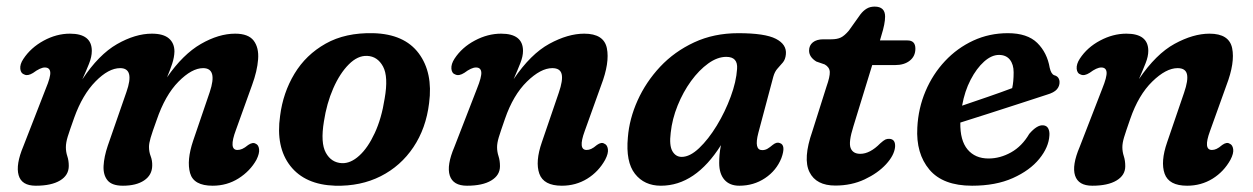

<svg xmlns="http://www.w3.org/2000/svg" viewBox="-20 -566 3888 596"><path d="M314.5 -113.5 372.5 -280.5Q398.5 -354.5 353 -354.5Q317 -354.5 276.5 -313.2Q236 -272 210.5 -201Q196 -160.5 190.2 -141.8Q184.5 -123 184.5 -109Q184.5 -94.5 189 -81Q193.5 -67.5 193.5 -51Q193.5 -22 166.5 -5.8Q139.5 10.5 91 10.5Q47 10.5 37.8 -22.2Q28.5 -55 52.5 -112L122 -290.5Q137.5 -327.5 136 -342Q134.5 -356.5 119 -356.5Q105.5 -356.5 82.5 -339.5Q66 -329.5 56 -334.5Q44.5 -338 43 -352.2Q41.5 -366.5 52.5 -383Q75.5 -418 115.5 -439.8Q155.5 -461.5 197 -461.5Q265 -461.5 265 -408Q265 -389.5 256.2 -367.8Q247.5 -346 235.5 -319.5Q286.5 -396.5 343.2 -429Q400 -461.5 451.5 -461.5Q487 -461.5 504.2 -446.8Q521.5 -432 521.5 -406Q521 -388 514.5 -368.2Q508 -348.5 498.5 -326Q548 -397.5 603.5 -429.5Q659 -461.5 710 -461.5Q751 -461.5 767.5 -439.8Q784 -418 781.2 -381.8Q778.5 -345.5 762.5 -302L712.5 -163Q689 -100.5 717 -100.5Q724.5 -100.5 732 -103.8Q739.5 -107 750.5 -116Q764.5 -125.5 773.5 -120Q782.5 -116.5 784.2 -103.2Q786 -90 776 -70Q756.5 -35 720.5 -12.2Q684.5 10.5 640 10.5Q581 10.5 570 -28.8Q559 -68 579.5 -129L631 -280Q656 -354.5 610.5 -354.5Q575.5 -354.5 534 -312.5Q492.5 -270.5 466 -192.5Q452.5 -155.5 447.5 -138.2Q442.5 -121 442.5 -110Q442.5 -94.5 447.8 -81Q453 -67.5 452.5 -51.5Q452 -22.5 427.5 -6Q403 10.5 361.5 10.5Q327.5 10.5 313.8 -6.2Q300 -23 301.5 -51.2Q303 -79.5 314.5 -113.5Z M1138.5 -463Q1235 -460.5 1279.8 -400.5Q1324.5 -340.5 1312 -246Q1302.5 -167.5 1263.2 -109Q1224 -50.5 1161.8 -19Q1099.5 12.5 1020.5 10.5Q927 7.5 881.2 -51Q835.5 -109.5 849.5 -206.5Q858.5 -278 894 -337Q929.5 -396 990.8 -430.5Q1052 -465 1138.5 -463ZM1041.5 -59.5Q1068.5 -58.5 1095.2 -82.8Q1122 -107 1143.2 -152.8Q1164.5 -198.5 1174 -260Q1186 -328 1169 -359.5Q1152 -391 1120 -392.5Q1090.5 -394 1062.8 -366.2Q1035 -338.5 1014.5 -291.8Q994 -245 985.5 -189Q974.5 -122.5 991.5 -91.8Q1008.5 -61 1041.5 -59.5Z M1394 -334.5Q1382.5 -338 1381.2 -352.5Q1380 -367 1391 -384Q1414 -419 1454 -440.2Q1494 -461.5 1535.5 -461.5Q1603.5 -461.5 1603.5 -408Q1603.5 -391 1595.2 -370Q1587 -349 1574.5 -320.5Q1627.5 -398.5 1685.2 -430Q1743 -461.5 1793.5 -461.5Q1854.5 -461.5 1863.8 -416.5Q1873 -371.5 1846 -301L1795 -159Q1773.5 -100.5 1801 -100.5Q1808 -100.5 1815.2 -103.8Q1822.5 -107 1833 -116Q1847 -126 1856 -120Q1865 -116.5 1867 -103.2Q1869 -90 1858.5 -70Q1838 -33 1802.8 -11.2Q1767.5 10.5 1724 10.5Q1667.5 10.5 1654.2 -26.8Q1641 -64 1662 -124.5L1714.5 -278Q1728 -317 1723.5 -335.8Q1719 -354.5 1694.5 -354.5Q1658.5 -354.5 1615.8 -312.8Q1573 -271 1547.5 -197Q1533.5 -157 1528.2 -139.5Q1523 -122 1523 -109Q1523 -95 1527.5 -81.2Q1532 -67.5 1532 -50Q1532 -22 1505 -5.8Q1478 10.5 1429.5 10.5Q1386.5 10.5 1376.2 -21Q1366 -52.5 1390.5 -110L1460.5 -290.5Q1475.5 -327.5 1474 -342Q1472.5 -356.5 1457.5 -356.5Q1443.5 -356.5 1421.5 -340Q1405 -329.5 1394 -334.5Z M2334 -153.5Q2320 -100 2346 -100Q2355 -100 2362.2 -104.2Q2369.5 -108.5 2379 -116.5Q2391 -126 2400.5 -122Q2420.5 -116 2405.5 -75Q2390 -36.5 2354.8 -13Q2319.5 10.5 2275 10.5Q2245 10.5 2228.8 -8Q2212.5 -26.5 2212.5 -60Q2212.5 -72 2213.5 -85.2Q2214.5 -98.5 2218 -115.5Q2138.5 10.5 2031.5 10.5Q1980 10.5 1951 -26.5Q1922 -63.5 1929 -139.5Q1933.5 -197 1959.2 -254.2Q1985 -311.5 2029.2 -358.8Q2073.5 -406 2134.8 -434.5Q2196 -463 2272 -463Q2354.5 -463 2388.5 -445.5Q2422.5 -428 2419.5 -397.5Q2418 -381.5 2410.2 -372.2Q2402.5 -363 2393.8 -353.5Q2385 -344 2380.5 -328ZM2062 -154Q2057 -114.5 2067.2 -96.8Q2077.5 -79 2096 -79Q2121.5 -79 2150.2 -106.2Q2179 -133.5 2205 -176.2Q2231 -219 2248.2 -265.8Q2265.5 -312.5 2268 -352Q2271 -389.5 2234.5 -389.5Q2207 -389.5 2178.5 -369Q2150 -348.5 2125.2 -314.5Q2100.5 -280.5 2083.5 -238.5Q2066.5 -196.5 2062 -154Z M2540 -366 2514 -375Q2491.5 -389 2491.5 -409Q2491.5 -425 2503.2 -434.5Q2515 -444 2536 -444H2560.5Q2578.5 -444 2590 -449.5Q2601.5 -455 2615 -471L2651 -521.5Q2659.5 -532.5 2670 -539Q2680.5 -545.5 2695 -545.5Q2727.5 -545.5 2727.5 -514.5Q2727.5 -492.5 2716 -456L2711.5 -440.5H2797Q2821.5 -440.5 2821.5 -415Q2821.5 -391.5 2804.2 -377.8Q2787 -364 2758.5 -364H2687.5L2629 -173.5Q2613.5 -124.5 2620.5 -106.5Q2627.5 -88.5 2650.5 -88.5Q2680.5 -88.5 2712.5 -121Q2722.5 -130 2728.2 -132.8Q2734 -135.5 2741 -135Q2760 -134 2758.5 -110Q2756 -84 2730.5 -56.2Q2705 -28.5 2664 -9.2Q2623 10 2573 10Q2513.5 10 2492.8 -31.8Q2472 -73.5 2501.5 -158L2545.5 -297Q2556.5 -328 2555.8 -342.8Q2555 -357.5 2540 -366Z M3237.5 -145.5Q3235.5 -109 3206.2 -73Q3177 -37 3124 -13.2Q3071 10.5 2997.5 10.5Q2907 10.5 2865 -39.5Q2823 -89.5 2827.5 -170Q2830.5 -230 2853 -283Q2875.5 -336 2913.5 -376.5Q2951.5 -417 3001.2 -440Q3051 -463 3108.5 -463Q3169 -463 3199.8 -432.8Q3230.5 -402.5 3238.5 -355.5Q3243 -336 3252.5 -332.5Q3268 -328.5 3269 -312Q3269.5 -299 3260.8 -288.8Q3252 -278.5 3229.5 -272Q3194.5 -260.5 3146 -244.8Q3097.5 -229 3048.2 -213.2Q2999 -197.5 2961 -185.5Q2960 -130 2983.5 -102Q3007 -74 3048.5 -74Q3084.5 -74 3118.5 -93Q3152.5 -112 3175 -150.5Q3199.5 -179 3218.5 -177Q3229.5 -176 3234 -167Q3238.5 -158 3237.5 -145.5ZM3081 -395.5Q3058 -395.5 3034.8 -374.8Q3011.5 -354 2993 -318.5Q2974.5 -283 2966.5 -238Q3003 -250.5 3046 -265.2Q3089 -280 3122 -292.5Q3126.5 -312 3126.5 -341.5Q3126.5 -366 3114.8 -380.8Q3103 -395.5 3081 -395.5Z M3335 -334.5Q3323.5 -338 3322.2 -352.5Q3321 -367 3332 -384Q3355 -419 3395 -440.2Q3435 -461.5 3476.5 -461.5Q3544.5 -461.5 3544.5 -408Q3544.5 -391 3536.2 -370Q3528 -349 3515.5 -320.5Q3568.5 -398.5 3626.2 -430Q3684 -461.5 3734.5 -461.5Q3795.5 -461.5 3804.8 -416.5Q3814 -371.5 3787 -301L3736 -159Q3714.5 -100.5 3742 -100.5Q3749 -100.5 3756.2 -103.8Q3763.5 -107 3774 -116Q3788 -126 3797 -120Q3806 -116.5 3808 -103.2Q3810 -90 3799.5 -70Q3779 -33 3743.8 -11.2Q3708.5 10.5 3665 10.5Q3608.5 10.5 3595.2 -26.8Q3582 -64 3603 -124.5L3655.5 -278Q3669 -317 3664.5 -335.8Q3660 -354.5 3635.5 -354.5Q3599.5 -354.5 3556.8 -312.8Q3514 -271 3488.5 -197Q3474.5 -157 3469.2 -139.5Q3464 -122 3464 -109Q3464 -95 3468.5 -81.2Q3473 -67.5 3473 -50Q3473 -22 3446 -5.8Q3419 10.5 3370.5 10.5Q3327.5 10.5 3317.2 -21Q3307 -52.5 3331.5 -110L3401.5 -290.5Q3416.5 -327.5 3415 -342Q3413.5 -356.5 3398.5 -356.5Q3384.5 -356.5 3362.5 -340Q3346 -329.5 3335 -334.5Z"/></svg>

Font: Fraunces 72pt S100 SemiBold
Style: Italic
Weight: 600
Italic angle: -16°
Version: Version 1.000; ttfautohint (v1.8.3)